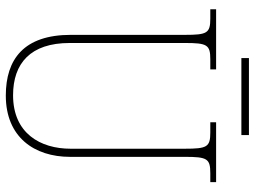

<svg xmlns="http://www.w3.org/2000/svg" viewBox="-128 -739 877 661"><g transform="rotate(90 310.5 -408.5)"><path d="M180 -801H445V-827H180ZM309 10C452 10 520 -88 520 -211V-606C520 -683 526 -694 576 -694H607V-714H401V-694H436C486 -694 492 -683 492 -606V-213C492 -109 439 -15 308 -15C198 -15 128 -75 128 -210V-606C128 -683 134 -694 184 -694H219V-714H12V-694H44C94 -694 100 -683 100 -607V-214C100 -52 184 10 309 10Z"/></g></svg>

Font: Noto Serif SemiCondensed Thin
Style: Regular
Weight: 100
Width: 4
Designer: Monotype Design Team
Foundry: Monotype Imaging Inc.
Version: Version 2.015